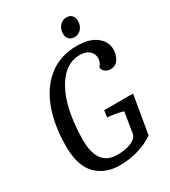

<svg xmlns="http://www.w3.org/2000/svg" viewBox="-204 -939 930 1048"><g transform="rotate(-30 261.0 -415.0)"><path d="M33 -229Q33 -357 69.5 -458Q106 -559 179 -617Q252 -675 358 -675Q436 -675 479 -641.5Q522 -608 522 -559Q522 -526 505 -499Q488 -472 456 -472Q436 -472 421.5 -483Q407 -494 406 -511Q426 -533 426 -560Q426 -586 405.5 -605Q385 -624 348 -624Q277 -624 227.5 -567Q178 -510 154 -416.5Q130 -323 130 -213Q130 -49 253 -49Q307 -49 343 -65Q379 -81 383 -107L404 -236Q363 -249 306 -254L312 -296H494L453 -55Q405 -23 349 -7.5Q293 8 238 8Q146 8 89.5 -49Q33 -106 33 -229ZM326 -769Q326 -798 343 -818Q360 -838 386 -838Q408 -838 420 -825Q432 -812 432 -790Q432 -761 415 -741.5Q398 -722 372 -722Q351 -722 338.5 -735Q326 -748 326 -769Z"/></g></svg>

Font: Caladea
Style: Italic
Weight: 400
Italic angle: -9°
Designer: Carolina Giovagnoli and Andres Torresi
Foundry: Carolina Giovagnoli & Andres Torresi
Version: Version 1.001